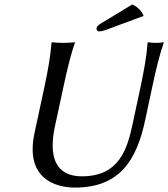

<svg xmlns="http://www.w3.org/2000/svg" viewBox="-20 -839 761 869"><path d="M616 -445 580 -277C556 -165 520 -41 351 -41C183 -41 218 -215 229 -269L267 -445C283 -520 300 -592 319 -645V-648C319 -648 301 -645 266 -645C232 -645 216 -648 216 -648L213 -645C209 -588 197 -520 181 -445L136 -236C93 -32 229 10 319 10C524 10 599 -117 637 -295L669 -445C685 -520 702 -592 721 -645V-648C721 -648 707 -645 685 -645C661 -645 651 -648 651 -648L648 -645C644 -588 632 -520 616 -445ZM579 -819 437 -733C422 -724 419 -719 417 -712C416 -704 420 -697 429 -697C438 -697 451 -700 474 -709L630 -767C622 -788 605 -806 579 -819Z"/></svg>

Font: Libertinus Sans
Style: Italic
Weight: 400
Italic angle: -12°
Designer: Philipp H. Poll, Khaled Hosny
Foundry: Caleb Maclennan
Version: Version 7.050;RELEASE